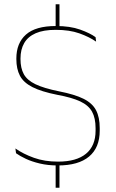

<svg xmlns="http://www.w3.org/2000/svg" viewBox="-20 -770 548 904"><path d="M260 -639H242V-750H260ZM260 114H242V0H260ZM252.5 9Q206 9 168 0Q130 -9 101.8 -22.2Q73.5 -35.5 55.5 -48.5L52.5 -71Q89.5 -45 139.8 -27Q190 -9 253.5 -9Q340 -9 385 -46.2Q430 -83.5 430 -154.5V-166.5Q430 -214 413.5 -244Q397 -274 357.8 -292.5Q318.5 -311 250 -323.5Q174.5 -338.5 132.5 -360Q90.5 -381.5 73.8 -413.5Q57 -445.5 57 -491.5V-494.5Q57 -567 102.2 -607.2Q147.5 -647.5 243 -647.5Q310 -647.5 357 -630.8Q404 -614 430 -595L432.5 -574Q400 -596.5 353.5 -613Q307 -629.5 242 -629.5Q184.5 -629.5 148 -613.5Q111.5 -597.5 94 -567.2Q76.5 -537 76.5 -494.5V-491.5Q76.5 -449.5 92 -421Q107.5 -392.5 146.8 -373.5Q186 -354.5 258 -340Q332 -325.5 373.5 -304.8Q415 -284 432.2 -251Q449.5 -218 449.5 -167V-154.5Q449.5 -75 399.5 -33Q349.5 9 252.5 9Z"/></svg>

Font: Anek Gurmukhi Thin
Style: Regular
Weight: 250
Designer: Sarang Kulkarni (Gurmukhi), Yesha Goshar (Latin)
Foundry: Ek Type
Version: Version 1.003